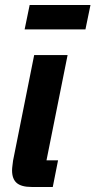

<svg xmlns="http://www.w3.org/2000/svg" viewBox="-20 -744 380 764"><path d="M190 0H106Q65 0 46.5 -16Q28 -32 28 -66Q28 -74 29.5 -85Q31 -96 32 -105L116 -525H249L165 -106H211ZM78 -627 98 -724H340L320 -627Z"/></svg>

Font: IBM Plex Sans Condensed
Style: Bold Italic
Weight: 700
Width: 3
Italic angle: -11.31°
Designer: Mike Abbink, Paul van der Laan, Pieter van Rosmalen
Foundry: Bold Monday
Version: Version 3.201